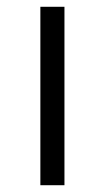

<svg xmlns="http://www.w3.org/2000/svg" viewBox="-20 -546 309 566"><path d="M99 0V-526H170V0Z"/></svg>

Font: Belfius21
Style: Regular
Weight: 400
Designer: Montserrat's base design by Julieta Ulanovsky, modified by Coast SPRL for Belfius Bank NV.
Foundry: Montserrat's base design by Julieta Ulanovsky, modified by Coast SPRL for Belfius Bank NV.
Version: Version 2.000;FEAKit 1.0